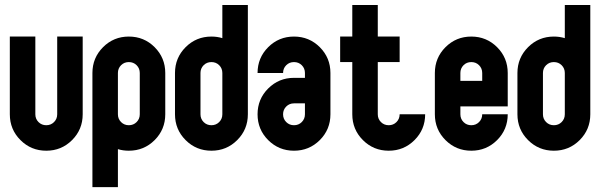

<svg xmlns="http://www.w3.org/2000/svg" viewBox="-20 -606 2413 772"><path d="M19.5 -146.5V-459H122.1V-146.5Q122.1 -127.9 134.8 -115.2Q147.5 -102.5 166 -102.5Q184.6 -102.5 197.3 -115.2Q210 -127.9 210 -146.5V-459H312.5V-146.5Q312.5 -85.4 269.8 -42.7Q227.1 0 166 0Q105 0 62.3 -42.7Q19.5 -85.4 19.5 -146.5Z M454.1 -312.5V-146.5Q454.1 -127.9 466.8 -115.2Q479.5 -102.5 498 -102.5Q516.6 -102.5 529.3 -115.2Q542 -127.9 542 -146.5V-312.5Q542 -331.1 529.3 -343.8Q516.6 -356.4 498 -356.4Q479.5 -356.4 466.8 -343.8Q454.1 -331.1 454.1 -312.5ZM644.5 -312.5V-146.5Q644.5 -85.4 601.8 -42.7Q559.1 0 498 0Q474.6 0 454.1 -6.3V146.5H351.6V-312.5Q351.6 -373.5 394.3 -416.3Q437 -459 498 -459Q559.1 -459 601.8 -416.3Q644.5 -373.5 644.5 -312.5Z M874 -146.5V-312.5Q874 -331.1 861.3 -343.8Q848.6 -356.4 830.1 -356.4Q811.5 -356.4 798.8 -343.8Q786.1 -331.1 786.1 -312.5V-146.5Q786.1 -127.9 798.8 -115.2Q811.5 -102.5 830.1 -102.5Q848.6 -102.5 861.3 -115.2Q874 -127.9 874 -146.5ZM683.6 -146.5V-312.5Q683.6 -373.5 726.3 -416.3Q769 -459 830.1 -459Q853.5 -459 874 -452.6V-585.9H976.6V-146.5Q976.6 -85.4 933.8 -42.7Q891.1 0 830.1 0Q769 0 726.3 -42.7Q683.6 -85.4 683.6 -146.5Z M1206.1 -146.5V-190.4H1162.1Q1143.6 -190.4 1130.9 -177.7Q1118.2 -165 1118.2 -146.5Q1118.2 -127.9 1130.9 -115.2Q1143.6 -102.5 1162.1 -102.5Q1180.7 -102.5 1193.4 -115.2Q1206.1 -127.9 1206.1 -146.5ZM1015.6 -146.5Q1015.6 -207.5 1058.3 -250.2Q1101.1 -293 1162.1 -293H1206.1V-312.5Q1206.1 -331.1 1193.4 -343.8Q1180.7 -356.4 1162.1 -356.4Q1143.6 -356.4 1130.9 -343.8Q1118.2 -331.1 1118.2 -312.5H1015.6Q1015.6 -373.5 1058.3 -416.3Q1101.1 -459 1162.1 -459Q1223.1 -459 1265.9 -416.3Q1308.6 -373.5 1308.6 -312.5V-146.5Q1308.6 -85.4 1265.9 -42.7Q1223.1 0 1162.1 0Q1101.1 0 1058.3 -42.7Q1015.6 -85.4 1015.6 -146.5Z M1396.5 -459V-585.9H1499V-459H1586.9V-356.4H1499V-146.5Q1499 -127.9 1511.7 -115.2Q1524.4 -102.5 1543 -102.5Q1561.5 -102.5 1574.2 -115.2Q1586.9 -127.9 1586.9 -146.5H1689.5Q1689.5 -85.4 1646.7 -42.7Q1604 0 1543 0Q1481.9 0 1439.2 -42.7Q1396.5 -85.4 1396.5 -146.5V-356.4H1347.7V-459Z M1831.1 -312.5V-280.8H1918.9V-312.5Q1918.9 -331.1 1906.2 -343.8Q1893.6 -356.4 1875 -356.4Q1856.4 -356.4 1843.8 -343.8Q1831.1 -331.1 1831.1 -312.5ZM1728.5 -146.5V-312.5Q1728.5 -373.5 1771.2 -416.3Q1814 -459 1875 -459Q1936 -459 1978.8 -416.3Q2021.5 -373.5 2021.5 -312.5V-178.2H1831.1V-146.5Q1831.1 -127.9 1843.8 -115.2Q1856.4 -102.5 1875 -102.5Q1893.6 -102.5 1906.2 -115.2Q1918.9 -127.9 1918.9 -146.5H2021.5Q2021.5 -85.4 1978.8 -42.7Q1936 0 1875 0Q1814 0 1771.2 -42.7Q1728.5 -85.4 1728.5 -146.5Z M2251 -146.5V-312.5Q2251 -331.1 2238.3 -343.8Q2225.6 -356.4 2207 -356.4Q2188.5 -356.4 2175.8 -343.8Q2163.1 -331.1 2163.1 -312.5V-146.5Q2163.1 -127.9 2175.8 -115.2Q2188.5 -102.5 2207 -102.5Q2225.6 -102.5 2238.3 -115.2Q2251 -127.9 2251 -146.5ZM2060.5 -146.5V-312.5Q2060.5 -373.5 2103.3 -416.3Q2146 -459 2207 -459Q2230.5 -459 2251 -452.6V-585.9H2353.5V-146.5Q2353.5 -85.4 2310.8 -42.7Q2268.1 0 2207 0Q2146 0 2103.3 -42.7Q2060.5 -85.4 2060.5 -146.5Z"/></svg>

Font: NAYAKA
Style: Regular
Weight: 400
Designer: R.S. Wihananto
Foundry: R.S. Wihananto
Version: Version 1.92